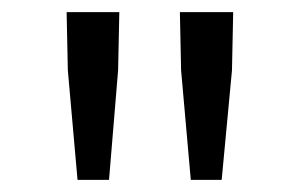

<svg xmlns="http://www.w3.org/2000/svg" viewBox="-20 -790 496 317"><path d="M108 -493H160L175 -674L177 -770H90L92 -674ZM295 -493H346L363 -674L365 -770H277L279 -674Z"/></svg>

Font: Noto Sans CJK HK DemiLight
Style: Regular
Weight: 350
Designer: Ryoko NISHIZUKA 西塚涼子 (kana, bopomofo & ideographs); Paul D. Hunt (Latin, Greek & Cyrillic); Sandoll Communications 산돌커뮤니
Foundry: Adobe
Version: Version 2.004;hotconv 1.0.118;makeotfexe 2.5.65603